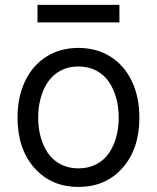

<svg xmlns="http://www.w3.org/2000/svg" viewBox="-20 -747 637 779"><path d="M464.5 -727.3V-656.2H132.1V-727.3ZM51.1 -269.9Q51.1 -354 82 -418.3Q112.9 -482.6 169 -517.6Q225.1 -552.6 298.3 -552.6Q371.4 -552.6 427.6 -517.6Q483.7 -482.6 514.6 -418.3Q545.5 -354 545.5 -269.9Q545.5 -143.1 477.3 -65.9Q409.1 11.4 298.3 11.4Q187.5 11.4 119.3 -65.9Q51.1 -143.1 51.1 -269.9ZM225.7 -80.6Q257.5 -63.9 298.3 -63.9Q339.1 -63.9 370.9 -80.6Q402.7 -97.3 422.2 -126.1Q441.8 -154.8 451.7 -191.4Q461.6 -228 461.6 -269.9Q461.6 -311.8 451.7 -348.5Q441.8 -385.3 422.2 -414.4Q402.7 -443.5 370.9 -460.4Q339.1 -477.3 298.3 -477.3Q257.5 -477.3 225.7 -460.4Q193.9 -443.5 174.4 -414.4Q154.8 -385.3 144.9 -348.5Q134.9 -311.8 134.9 -269.9Q134.9 -228 144.9 -191.4Q154.8 -154.8 174.4 -126.1Q193.9 -97.3 225.7 -80.6Z"/></svg>

Font: TID UI
Style: Regular
Weight: 400
Designer: The TID Project Authors
Foundry: Bakken & Bæck
Version: Version 1.001;hotconv 1.0.109;makeotfexe 2.5.65596